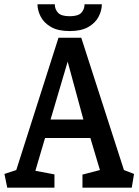

<svg xmlns="http://www.w3.org/2000/svg" viewBox="-24 -865 640 885"><path d="M9.4 0 -3.6 -63.2 51 -81.2 245.6 -691H350.6L547.3 -81.2L593.8 -63.2L583.3 0H356.1V-60.2L436.6 -81.2L392.5 -229H183.7L139 -77.7L227 -61.2V0ZM209 -314H360.4L287.9 -580.9ZM297.3 -721.8Q243.5 -721.8 210.7 -740.9Q177.9 -760 163.3 -788.9Q148.8 -817.7 148.8 -845.3H228.6Q228.6 -822.4 243.4 -806.3Q258.2 -790.2 297.3 -790.2Q336.4 -790.2 351 -806.3Q365.7 -822.4 365.7 -845.3H445.5Q445.5 -817.7 431 -788.9Q416.4 -760 383.7 -740.9Q351.1 -721.8 297.3 -721.8Z"/></svg>

Font: Kreon Light
Style: Regular
Weight: 300
Designer: Julia Petretta
Foundry: Julia Petretta and Eli Heuer
Version: Version 2.002